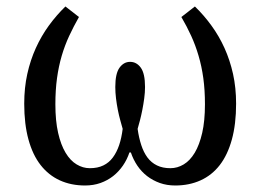

<svg xmlns="http://www.w3.org/2000/svg" viewBox="-20 -566 808 596"><path d="M523.9 9.8Q498 9.8 476.1 2Q454.1 -5.9 436.5 -19.5Q418.9 -33.2 406.2 -52Q393.6 -70.8 386.2 -92.8H381.8Q374.5 -70.8 361.6 -52Q348.6 -33.2 331.3 -19.5Q314 -5.9 292 2Q270 9.8 244.1 9.8Q200.7 9.8 165.8 -6.1Q130.9 -22 106.2 -53.5Q81.5 -85 68.4 -132.8Q55.2 -180.7 55.2 -244.1Q55.2 -293.5 64.7 -336.4Q74.2 -379.4 91.3 -417Q108.4 -454.6 131.8 -486.8Q155.3 -519 183.1 -545.9L225.1 -513.2Q208.5 -483.9 194.8 -454.6Q181.2 -425.3 171.6 -392.8Q162.1 -360.4 157 -323.5Q151.9 -286.6 151.9 -242.2Q151.9 -190.9 160.4 -153.6Q168.9 -116.2 183.6 -91.8Q198.2 -67.4 217.8 -55.7Q237.3 -43.9 258.8 -43.9Q283.2 -43.9 300.8 -52.5Q318.4 -61 330.3 -77.1Q342.3 -93.3 349.9 -115.7Q357.4 -138.2 360.8 -166Q357.4 -177.7 353.3 -192.9Q349.1 -208 345.7 -225.3Q342.3 -242.7 340.1 -260.7Q337.9 -278.8 337.9 -295.9Q337.9 -337.9 351.1 -356Q364.3 -374 383.8 -374Q403.8 -374 417 -356Q430.2 -337.9 430.2 -295.9Q430.2 -278.8 427.7 -260.7Q425.3 -242.7 421.9 -225.3Q418.5 -208 414.6 -192.9Q410.6 -177.7 407.2 -166Q411.1 -138.2 418.5 -115.7Q425.8 -93.3 437.7 -77.1Q449.7 -61 467.3 -52.5Q484.9 -43.9 508.8 -43.9Q530.8 -43.9 550.3 -55.7Q569.8 -67.4 584.5 -91.8Q599.1 -116.2 607.7 -153.6Q616.2 -190.9 616.2 -242.2Q616.2 -286.6 611.1 -323.5Q606 -360.4 596.4 -392.8Q586.9 -425.3 573.5 -454.6Q560.1 -483.9 543 -513.2L585 -545.9Q612.8 -519 636.2 -486.8Q659.7 -454.6 676.8 -417Q693.8 -379.4 703.4 -336.4Q712.9 -293.5 712.9 -244.1Q712.9 -180.7 699.7 -132.8Q686.5 -85 662.1 -53.5Q637.7 -22 602.5 -6.1Q567.4 9.8 523.9 9.8Z"/></svg>

Font: Noto Serif
Style: Regular
Weight: 400
Designer: Monotype Design team
Foundry: Monotype Imaging Inc.
Version: Version 1.02